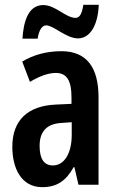

<svg xmlns="http://www.w3.org/2000/svg" viewBox="-20 -765 486 795"><path d="M73 -605H136C141 -641 155 -660 171 -660C202 -660 254 -606 303 -606C350 -606 385 -655 389 -745H325C320 -711 311 -691 293 -691C252 -691 210 -744 159 -744C93 -744 77 -667 73 -605ZM234 -553C173 -553 118 -538 72 -510L104 -426C146 -451 181 -463 212 -463C257 -463 276 -430 276 -362V-335L211 -332C96 -327 31 -268 31 -157C31 -70 67 10 155 10C216 10 254 -17 285 -73H288L305 0H388V-362C388 -487 338 -553 234 -553ZM236 -256 277 -259V-207C277 -128 245 -80 199 -80C163 -80 144 -106 144 -161C144 -221 174 -253 236 -256Z"/></svg>

Font: Noto Sans Arabic UI XCn SmBd
Style: Regular
Weight: 600
Width: 2
Designer: Monotype Design Team, Nadine Chahine and Nizar Qandah
Foundry: Monotype Imaging Inc.
Version: Version 2.010